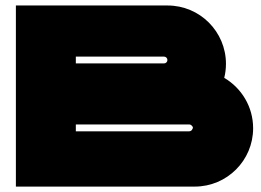

<svg xmlns="http://www.w3.org/2000/svg" viewBox="-20 -693 970 713"><path d="M890.4 -326.1C871.6 -358.2 844.8 -385 812.7 -403.9C816.9 -420.5 819.1 -438 819.1 -455.9C819.1 -515.8 794.8 -569.9 755.6 -609.2C716.4 -648.4 662.2 -672.6 602.3 -672.6H39V0H262.7V-0.1H703.3C823 -0.1 920 -97.1 920 -216.8C920 -256.7 909.2 -294.1 890.4 -326.1ZM261.6 -482.8H589.1C596.1 -482.8 601.7 -477.1 601.7 -470.1C601.7 -463.1 596.1 -457.5 589.1 -457.5H261.6ZM694.7 -214.4C693.2 -209.2 688.3 -205.4 682.7 -205.4H261.6V-230.8H682.7C687.2 -230.8 691.1 -228.4 693.3 -224.8C693.3 -224.8 693.4 -224.8 693.4 -224.8C695.2 -223.5 696.4 -221.4 696.4 -219C696.4 -217.3 695.8 -215.6 694.7 -214.4Z"/></svg>

Font: JUMBOTRON
Style: Regular
Weight: 400
Designer: Ian Langley
Foundry: Ian Langley
Version: Version 1.005;Fontself Maker 3.5.8